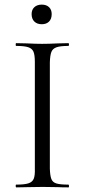

<svg xmlns="http://www.w3.org/2000/svg" viewBox="-20 -812 367 832"><path d="M50 -12Q86 -12 103 -17.5Q120 -23 126 -37Q132 -51 131 -81V-544Q131 -574 125 -588Q119 -602 102 -607.5Q85 -613 50 -613Q48 -613 48 -619Q48 -625 50 -625L96 -624Q136 -622 162 -622Q192 -622 232 -624L276 -625Q279 -625 279 -619Q279 -613 276 -613Q241 -613 224.5 -607Q208 -601 202.5 -586.5Q197 -572 196 -542V-81Q197 -51 202.5 -36.5Q208 -22 224.5 -17Q241 -12 276 -12Q279 -12 279 -6Q279 0 277 0Q248 0 232 -1L165 -2L99 -1Q81 0 51 0Q48 0 48 -6Q48 -12 50 -12ZM117 -751Q117 -770 129 -781Q141 -792 161 -792Q181 -792 192.5 -781Q204 -770 204 -751Q204 -730 192.5 -718.5Q181 -707 161 -707Q141 -707 129 -718.5Q117 -730 117 -751Z"/></svg>

Font: Cormorant Upright
Style: Regular
Weight: 400
Designer: Christian Thalmann (Catharsis Fonts)
Foundry: Catharsis Fonts
Version: Version 3.302